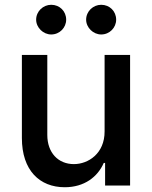

<svg xmlns="http://www.w3.org/2000/svg" viewBox="-20 -775 634 802"><path d="M416.9 -226.2C417.3 -133.5 348.4 -89.5 288.7 -89.5C223 -89.5 177.6 -137.1 177.6 -211.3V-545.5H71.4V-198.5C71.4 -63.2 145.6 7.1 250.4 7.1C332.4 7.1 388.1 -36.2 413.4 -94.5H419V0H523.4V-545.5H416.9ZM131 -692.8C131 -659.8 160.5 -631 193.9 -631C229.4 -631 256.4 -659.8 256.4 -692.8C256.4 -728 229.4 -755 193.9 -755C160.5 -755 131 -728 131 -692.8ZM339.8 -692.8C339.8 -659.8 369.3 -631 402.7 -631C438.2 -631 465.2 -659.8 465.2 -692.8C465.2 -728 438.2 -755 402.7 -755C369.3 -755 339.8 -728 339.8 -692.8Z"/></svg>

Font: Magic Ui Pro Medium
Style: Regular
Weight: 500
Designer: Stefan Endress, Andreas Faust
Version: Version 1.000;FEAKit 1.0